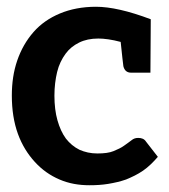

<svg xmlns="http://www.w3.org/2000/svg" viewBox="-20 -541 499 568"><path d="M412 -122C407 -130 399 -133 389 -133C381 -133 375 -131 369 -126C363 -121 355 -116 347 -110C339 -104 328 -99 316 -94C304 -89 288 -87 268 -87C248 -87 231 -91 215 -98C199 -106 186 -117 175 -131C164 -146 156 -164 150 -185C144 -206 141 -231 141 -258C141 -284 144 -307 149 -328C154 -349 163 -367 174 -382C185 -397 198 -407 214 -415C230 -423 249 -427 271 -427C288 -427 311 -424 337 -417C341 -377 344 -353 345 -345C348 -333 355 -326 368 -326H409H421H425L426 -484C360 -509 306 -521 264 -521C224 -521 188 -514 157 -501C126 -488 100 -470 79 -446C58 -422 42 -394 31 -362C20 -330 15 -296 15 -258C15 -216 21 -178 33 -145C45 -112 62 -85 83 -62C104 -39 128 -22 156 -10C184 2 213 7 245 7C263 7 282 6 300 3C318 0 336 -4 353 -10C370 -17 387 -25 403 -36C419 -47 433 -61 447 -77Z"/></svg>

Font: SVN-Aleo
Style: Bold
Weight: 700
Designer: Alessio Laiso
Version: Version 1.2.2